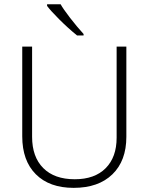

<svg xmlns="http://www.w3.org/2000/svg" viewBox="-20 -885 708 914"><path d="M581.5 -663.1V-233.9Q581.5 -119.6 515.1 -55.2Q448.7 9.3 330.6 9.3Q215.3 9.3 150.6 -55.4Q85.9 -120.1 85.9 -235.8V-663.1H132.8V-233.9Q132.8 -138.2 185.8 -85Q238.8 -31.7 335.9 -31.7Q430.7 -31.7 482.9 -84.2Q535.2 -136.7 535.2 -229.5V-663.1ZM377.9 -716.3H346.7Q302.7 -752 261 -793.9Q219.2 -835.9 204.1 -856.9V-864.7H268.6Q280.3 -843.3 313.2 -800.5Q346.2 -757.8 377.9 -723.1Z"/></svg>

Font: Bpm'online Open Sans Light
Style: Regular
Weight: 300
Foundry: Ascender Corporation
Version: Version 1.10